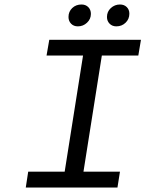

<svg xmlns="http://www.w3.org/2000/svg" viewBox="-20 -838 650 858"><path d="M328.1 -720.2Q309.1 -720.2 297.6 -732.2Q286.1 -744.1 286.1 -762.2Q286.1 -786.1 302.7 -802Q319.3 -817.9 344.2 -817.9Q362.8 -817.9 374.5 -806.2Q386.2 -794.4 386.2 -775.9Q386.2 -752.9 368.9 -736.6Q351.6 -720.2 328.1 -720.2ZM500 -720.2Q481.4 -720.2 469.7 -732.2Q458 -744.1 458 -762.2Q458 -786.1 475.3 -802Q492.7 -817.9 516.1 -817.9Q534.7 -817.9 546.4 -806.4Q558.1 -794.9 558.1 -776.9Q558.1 -752.9 541.3 -736.6Q524.4 -720.2 500 -720.2ZM95.2 0 106 -70.8H269L351.1 -589.8H188L200.2 -660.2H609.9L598.1 -589.8H435.1L353 -70.8H516.1L504.9 0Z"/></svg>

Font: Office Code Pro D Italic
Style: Regular
Weight: 400
Italic angle: -9°
Designer: Nathan Rutzky & Paul D. Hunt
Foundry: Adobe Systems Incorporated
Version: Version 1.004;PS 001.004;hotconv 1.0.70;makeotf.lib2.5.58329